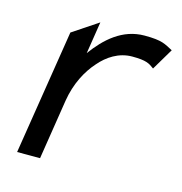

<svg xmlns="http://www.w3.org/2000/svg" viewBox="-76 -520 559 590"><g transform="rotate(15 203.5 -225.5)"><path d="M29 0H102L132 -191C141 -247 165 -292 193 -323C217 -351 252 -375 295 -375C340 -375 350 -368 366 -356L407 -425C381 -438 373 -447 315 -447C245 -447 195 -401 157 -349L173 -451L92 -397Z"/></g></svg>

Font: Charger Sport
Style: NrwObl
Weight: 400
Designer: Jasper
Foundry: Cannot Into Space Fonts
Version: Version 1.1